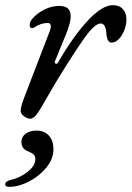

<svg xmlns="http://www.w3.org/2000/svg" viewBox="-45 -444 510 744"><path d="M35 -15Q35 -24 40 -40.5Q45 -57 53 -77L148 -324Q152 -336 152 -341Q152 -355 140 -355Q113 -355 88 -338Q84 -335 80 -335Q70 -335 70 -346Q69 -358 80.5 -371.5Q92 -385 110 -397Q146 -421 185 -421Q229 -421 229 -381Q229 -356 211 -312L168 -207L167 -203Q167 -197 173 -197Q178 -197 180 -202Q239 -304 295 -364Q351 -424 392 -424Q418 -424 431.5 -408.5Q445 -393 445 -369Q445 -336 427 -307.5Q409 -279 387 -279Q369 -279 367 -317Q364 -353 345 -353Q320 -353 274 -285Q254 -257 211 -189Q168 -121 140 -71Q112 -21 98.5 -2.5Q85 16 72 16Q61 16 48 6.5Q35 -3 35 -15ZM-25 270Q-25 265 -20 260.5Q-15 256 -6 254Q33 245 62.5 221.5Q92 198 92 172Q92 161 85 154.5Q78 148 65 143Q52 138 45 129.5Q38 121 38 106Q38 86 54.5 74Q71 62 97 62Q126 62 144 81Q162 100 162 135Q162 172 134.5 205.5Q107 239 67 259.5Q27 280 -8 280Q-25 280 -25 270Z"/></svg>

Font: EB Garamond Medium
Style: Italic
Weight: 500
Italic angle: -17.2°
Designer: Georg Duffner and Octavio Pardo
Foundry: Georg Duffner
Version: Version 1.000